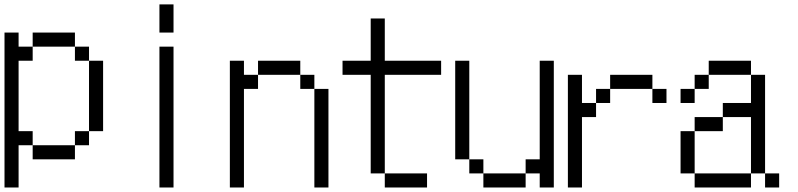

<svg xmlns="http://www.w3.org/2000/svg" viewBox="-20 -832 3540 852"><path d="M0 -687.5H62.5V-625H125V-562.5H62.5V-250H125V-187.5H62.5V0H0ZM125 -187.5H312.5V-125H125ZM312.5 -250H375V-187.5H312.5ZM375 -562.5H437.5V-250H375ZM312.5 -625H375V-562.5H312.5V-625H125V-687.5H312.5Z M687.5 -625H750V0H687.5ZM687.5 -812.5H750V-687.5H687.5Z M1000 -562.5H1062.5V-500H1125V-437.5H1062.5V0H1000ZM1375 -437.5H1437.5V0H1375ZM1312.5 -500H1375V-437.5H1312.5V-500H1125V-562.5H1312.5Z M1687.5 -62.5H1875V0H1687.5V-62.5H1625V-500H1500V-562.5H1625V-750H1687.5V-562.5H1937.5V-500H1687.5Z M2125 -62.5H2312.5V0H2125V-62.5H2062.5V-125H2125ZM2375 -62.5H2312.5V-125H2375V-562.5H2437.5V0H2375ZM2000 -562.5H2062.5V-125H2000Z M2500 -500H2562.5V-375H2625V-312.5H2562.5V0H2500ZM2625 -437.5H2687.5V-375H2625ZM2875 -437.5H2937.5V-375H2875V-437.5H2687.5V-500H2875Z M3062.5 -62.5H3312.5V0H3062.5V-62.5H3000V-250H3062.5ZM3375 -62.5H3437.5V0H3375V-62.5H3312.5V-312.5H3187.5V-375H3312.5V-500H3375ZM3062.5 -312.5H3187.5V-250H3062.5ZM3000 -437.5H3062.5V-375H3000ZM3062.5 -500H3125V-437.5H3062.5ZM3125 -562.5H3312.5V-500H3125Z"/></svg>

Font: HE실루아
Style: regular
Weight: 500
Monospace: yes
Designer: Taeyun An (WindowsTiger)
Version: v1